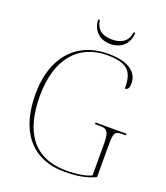

<svg xmlns="http://www.w3.org/2000/svg" viewBox="-160 -1001 965 1119"><g transform="rotate(20 322.0 -441.0)"><path d="M368 -781C439 -781 482 -827 484 -892H474C467 -834 427 -809 368 -809C309 -809 272 -834 264 -892H254C256 -827 299 -781 368 -781ZM373 10C453 10 509 -1 562 -26V-224C562 -301 568 -312 618 -312H637V-322H445V-312H478C528 -312 534 -286 534 -209V-26C499 -9 439 0 383 0C175 0 87 -135 87 -358C87 -588 199 -714 375 -714C507 -714 538 -669 538 -566C556 -566 564 -579 564 -608C564 -667 518 -724 379 -724C183 -724 59 -588 59 -358C59 -137 161 10 373 10Z"/></g></svg>

Font: Noto Serif Display Thin
Style: Regular
Weight: 100
Designer: Monotype Design Team
Foundry: Monotype Imaging Inc.
Version: Version 2.009